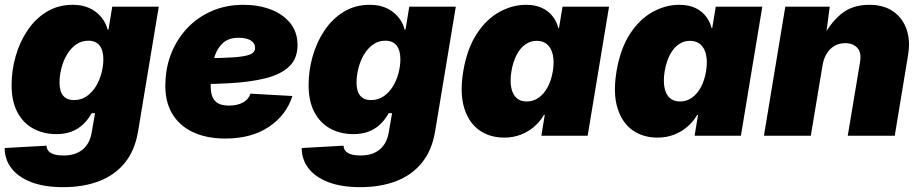

<svg xmlns="http://www.w3.org/2000/svg" viewBox="-24 -567 3851 802"><path d="M240.2 214.8Q160.6 214.8 106.2 193.6Q51.8 172.4 23.7 135.7Q-4.4 99.1 -4.4 51.3L170.4 41.5Q170.9 55.7 179.4 64.7Q188 73.7 203.6 78.1Q219.2 82.5 241.2 82.5Q291 82.5 320.8 57.9Q350.6 33.2 358.4 -10.7L373 -94.2H358.9Q343.3 -65.9 322 -46.4Q300.8 -26.9 273.4 -16.8Q246.1 -6.8 211.9 -6.8Q158.2 -6.8 115.7 -29.5Q73.2 -52.2 48.8 -97.7Q24.4 -143.1 24.4 -211.9Q24.4 -272.9 41.5 -332.5Q58.6 -392.1 91.3 -440.7Q124 -489.3 171.6 -518.1Q219.2 -546.9 279.8 -546.9Q311 -546.9 335.7 -538.6Q360.4 -530.3 378.4 -515.6Q396.5 -501 408.4 -482.7Q420.4 -464.4 425.3 -443.4H429.2L444.8 -539.1H639.2L552.7 -18.1Q539.6 61 497.6 112.8Q455.6 164.6 389.9 189.7Q324.2 214.8 240.2 214.8ZM284.7 -148.9Q314.9 -148.9 337.9 -164.8Q360.8 -180.7 376.5 -206.3Q392.1 -231.9 399.9 -261.7Q407.7 -291.5 407.7 -319.8Q407.7 -356.9 391.8 -377Q376 -397 345.2 -397Q315.4 -397 292.7 -380.4Q270 -363.8 254.9 -337.6Q239.7 -311.5 232.2 -281Q224.6 -250.5 224.6 -222.2Q224.6 -186 239.7 -167.5Q254.9 -148.9 284.7 -148.9Z M917 11.7Q837.9 11.7 780.3 -15.9Q722.7 -43.5 693.1 -95.9Q663.6 -148.4 667 -222.7Q668.9 -289.1 692.9 -347.7Q716.8 -406.2 759.5 -450.9Q802.2 -495.6 861.3 -521.2Q920.4 -546.9 993.2 -546.9Q1055.2 -546.9 1106.4 -527.6Q1157.7 -508.3 1188.2 -470.7Q1218.8 -433.1 1218.8 -378.9Q1218.8 -322.3 1183.8 -289.1Q1148.9 -255.9 1083.7 -239.7Q1018.6 -223.6 927.5 -219Q836.4 -214.4 723.6 -214.4L741.7 -323.2Q838.9 -323.2 898.2 -325Q957.5 -326.7 988.5 -331.5Q1019.5 -336.4 1030.5 -345Q1041.5 -353.5 1041.5 -366.2Q1041.5 -386.7 1023.7 -397.9Q1005.9 -409.2 972.7 -409.2Q932.1 -409.2 908.7 -388.7Q885.3 -368.2 874.5 -336.9Q863.8 -305.7 860.4 -273.4Q856.9 -241.2 856.4 -217.8Q855 -190.9 860.6 -170.2Q866.2 -149.4 883.1 -137.7Q899.9 -126 932.6 -126Q967.3 -126 991 -138.9Q1014.6 -151.9 1022 -175.8L1197.3 -166Q1172.4 -86.4 1099.6 -37.4Q1026.9 11.7 917 11.7Z M1481 214.8Q1401.4 214.8 1346.9 193.6Q1292.5 172.4 1264.4 135.7Q1236.3 99.1 1236.3 51.3L1411.1 41.5Q1411.6 55.7 1420.2 64.7Q1428.7 73.7 1444.3 78.1Q1460 82.5 1481.9 82.5Q1531.7 82.5 1561.5 57.9Q1591.3 33.2 1599.1 -10.7L1613.8 -94.2H1599.6Q1584 -65.9 1562.7 -46.4Q1541.5 -26.9 1514.2 -16.8Q1486.8 -6.8 1452.6 -6.8Q1398.9 -6.8 1356.4 -29.5Q1314 -52.2 1289.6 -97.7Q1265.1 -143.1 1265.1 -211.9Q1265.1 -272.9 1282.2 -332.5Q1299.3 -392.1 1332 -440.7Q1364.7 -489.3 1412.4 -518.1Q1460 -546.9 1520.5 -546.9Q1551.8 -546.9 1576.4 -538.6Q1601.1 -530.3 1619.1 -515.6Q1637.2 -501 1649.2 -482.7Q1661.1 -464.4 1666 -443.4H1669.9L1685.5 -539.1H1879.9L1793.5 -18.1Q1780.3 61 1738.3 112.8Q1696.3 164.6 1630.6 189.7Q1564.9 214.8 1481 214.8ZM1525.4 -148.9Q1555.7 -148.9 1578.6 -164.8Q1601.6 -180.7 1617.2 -206.3Q1632.8 -231.9 1640.6 -261.7Q1648.4 -291.5 1648.4 -319.8Q1648.4 -356.9 1632.6 -377Q1616.7 -397 1585.9 -397Q1556.2 -397 1533.4 -380.4Q1510.7 -363.8 1495.6 -337.6Q1480.5 -311.5 1472.9 -281Q1465.3 -250.5 1465.3 -222.2Q1465.3 -186 1480.5 -167.5Q1495.6 -148.9 1525.4 -148.9Z M2082 7.8Q2022 7.8 1978 -23.2Q1934.1 -54.2 1915 -116Q1896 -177.7 1911.1 -269.5Q1927.2 -364.3 1967.5 -425.8Q2007.8 -487.3 2062 -517.1Q2116.2 -546.9 2172.9 -546.9Q2211.9 -546.9 2239.3 -534.2Q2266.6 -521.5 2283.9 -499.5Q2301.3 -477.5 2308.1 -450.2H2311L2325.7 -539.1H2520L2430.7 0H2237.3L2251.5 -86.9H2248Q2231.9 -59.1 2207.3 -37.8Q2182.6 -16.6 2151.1 -4.4Q2119.6 7.8 2082 7.8ZM2176.3 -143.1Q2203.6 -143.1 2225.8 -158.7Q2248 -174.3 2263.4 -202.6Q2278.8 -231 2285.2 -269.5Q2291.5 -309.1 2285.4 -337.4Q2279.3 -365.7 2262.2 -381.1Q2245.1 -396.5 2217.8 -396.5Q2191.4 -396.5 2169.9 -381.1Q2148.4 -365.7 2133.8 -337.4Q2119.1 -309.1 2112.3 -269.5Q2106 -230.5 2111.3 -201.9Q2116.7 -173.3 2133.1 -158.2Q2149.4 -143.1 2176.3 -143.1Z M2722.2 7.8Q2662.1 7.8 2618.2 -23.2Q2574.2 -54.2 2555.2 -116Q2536.1 -177.7 2551.3 -269.5Q2567.4 -364.3 2607.7 -425.8Q2647.9 -487.3 2702.1 -517.1Q2756.3 -546.9 2813 -546.9Q2852.1 -546.9 2879.4 -534.2Q2906.7 -521.5 2924.1 -499.5Q2941.4 -477.5 2948.2 -450.2H2951.2L2965.8 -539.1H3160.2L3070.8 0H2877.4L2891.6 -86.9H2888.2Q2872.1 -59.1 2847.4 -37.8Q2822.8 -16.6 2791.3 -4.4Q2759.8 7.8 2722.2 7.8ZM2816.4 -143.1Q2843.8 -143.1 2866 -158.7Q2888.2 -174.3 2903.6 -202.6Q2918.9 -231 2925.3 -269.5Q2931.6 -309.1 2925.5 -337.4Q2919.4 -365.7 2902.3 -381.1Q2885.3 -396.5 2857.9 -396.5Q2831.5 -396.5 2810.1 -381.1Q2788.6 -365.7 2773.9 -337.4Q2759.3 -309.1 2752.4 -269.5Q2746.1 -230.5 2751.5 -201.9Q2756.8 -173.3 2773.2 -158.2Q2789.6 -143.1 2816.4 -143.1Z M3411.6 -293 3362.8 0H3167L3256.3 -539.1H3441.9L3423.3 -398.9L3411.1 -405.3Q3441.4 -468.3 3488.3 -507.6Q3535.2 -546.9 3606.9 -546.9Q3667.5 -546.9 3707 -519.3Q3746.6 -491.7 3762.9 -444.1Q3779.3 -396.5 3769 -336.4L3713.4 0H3517.1L3568.4 -307.1Q3575.2 -347.7 3557.1 -367.2Q3539.1 -386.7 3506.8 -386.7Q3480.5 -386.7 3460.7 -374.8Q3440.9 -362.8 3428.5 -341.8Q3416 -320.8 3411.6 -293Z"/></svg>

Font: Inter 18pt Black
Style: Italic
Weight: 900
Italic angle: -9.3988°
Designer: Rasmus Andersson
Foundry: rsms
Version: Version 4.001;git-66647c0bb